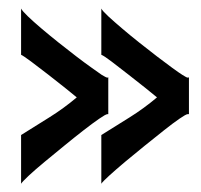

<svg xmlns="http://www.w3.org/2000/svg" viewBox="-20 -411 480 458"><path d="M30.3 -390.6Q33.2 -384.8 46.4 -372.1Q59.6 -359.4 78.6 -343.3Q97.7 -327.1 119.6 -309.6Q141.6 -292 162.1 -276.4Q182.6 -260.7 199.2 -249Q215.8 -237.3 222.7 -232.4Q224.6 -231.4 230.5 -228Q236.3 -224.6 238.3 -226.6V-138.7H236.3Q232.4 -138.7 216.8 -127.9Q201.2 -117.2 179.2 -100.1Q157.2 -83 132.8 -63Q108.4 -43 86.4 -24.9Q64.5 -6.8 48.8 7.8Q33.2 22.5 30.3 27.3V-88.9Q64.5 -110.4 98.1 -131.3Q131.8 -152.3 163.1 -178.7Q156.2 -184.6 136.7 -200.2Q117.2 -215.8 95.2 -232.9Q73.2 -250 54.2 -264.2Q35.2 -278.3 30.3 -280.3ZM221.7 -280.3V-390.6Q224.6 -384.8 238.3 -372.1Q252 -359.4 271 -343.3Q290 -327.1 312 -309.6Q334 -292 354.5 -276.4Q375 -260.7 391.1 -249Q407.2 -237.3 415 -232.4Q417 -231.4 422.4 -228Q427.7 -224.6 430.7 -226.6V-138.7H427.7Q423.8 -138.7 408.2 -127.9Q392.6 -117.2 371.1 -100.1Q349.6 -83 324.7 -63Q299.8 -43 278.3 -24.9Q256.8 -6.8 240.7 7.8Q224.6 22.5 221.7 27.3V-88.9Q255.9 -110.4 289.6 -131.3Q323.2 -152.3 354.5 -178.7Q347.7 -184.6 328.1 -200.2Q308.6 -215.8 286.6 -232.9Q264.6 -250 246.1 -264.2Q227.5 -278.3 221.7 -280.3Z"/></svg>

Font: Cherry Cream Soda
Style: Regular
Weight: 400
Designer: Font Diner, Inc
Foundry: Font Diner, Inc
Version: Version 1.000